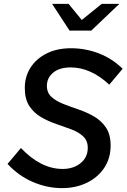

<svg xmlns="http://www.w3.org/2000/svg" viewBox="-20 -960 653 991"><path d="M300 11Q223 11 149 -21Q75 -53 19 -114L88 -196Q191 -88 303 -88Q359 -88 396 -118Q433 -148 433 -197Q433 -234 409.5 -256Q386 -278 349 -292Q312 -306 270.5 -320Q229 -334 192 -355.5Q155 -377 131.5 -412.5Q108 -448 108 -506Q108 -565 137.5 -611Q167 -657 220.5 -684Q274 -711 347 -711Q421 -711 490 -684.5Q559 -658 613 -605L544 -523Q497 -567 447 -589.5Q397 -612 345 -612Q287 -612 254.5 -585Q222 -558 222 -517Q222 -481 246 -459.5Q270 -438 307 -423.5Q344 -409 386.5 -394.5Q429 -380 466 -358.5Q503 -337 527 -301.5Q551 -266 551 -209Q551 -143 518 -93.5Q485 -44 428 -16.5Q371 11 300 11ZM339 -802 249 -940H334L402 -857L505 -940H596L451 -802Z"/></svg>

Font: Red Hat Mono Medium
Style: Italic
Weight: 500
Italic angle: -12°
Monospace: yes
Designer: Pentagram, MCKL
Foundry: Pentagram, MCKL
Version: Version 1.023; ttfautohint (v1.8.3)